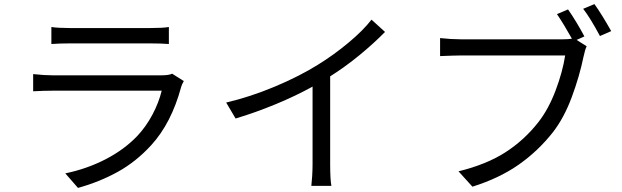

<svg xmlns="http://www.w3.org/2000/svg" viewBox="-20 -877 3040 938"><path d="M321 -740H714Q775 -740 805 -745V-662Q769 -665 713 -665H321Q271 -665 231 -662V-745Q264 -740 321 -740ZM865 -452Q817 -275 719 -168Q645 -87 555.5 -37.5Q466 12 361 41L299 -30Q405 -52 496 -99Q587 -146 651 -213Q694 -259 725 -317.5Q756 -376 770 -434H239Q194 -434 142 -431V-515Q196 -509 239 -509H766Q806 -509 821 -517L878 -481Q868 -464 865 -452Z M1593 -504V-76Q1593 1 1599 31H1501Q1503 16 1505 -15Q1507 -46 1507 -76V-454Q1426 -409 1327 -368Q1228 -327 1131 -298L1085 -376Q1204 -404 1324 -454.5Q1444 -505 1532 -560Q1610 -608 1682 -668Q1754 -728 1795 -781L1861 -721Q1805 -664 1735.5 -607Q1666 -550 1593 -504Z M2966 -725 2911 -701Q2864 -789 2829 -834L2884 -857Q2920 -807 2966 -725ZM2846 -651Q2838 -634 2831 -601Q2811 -504 2773.5 -403Q2736 -302 2682 -232Q2609 -139 2514 -72.5Q2419 -6 2288 35L2220 -40Q2358 -74 2450 -133.5Q2542 -193 2610 -280Q2660 -344 2694.5 -435.5Q2729 -527 2741 -606H2229Q2205 -606 2130 -603V-691Q2184 -685 2230 -685H2731Q2758 -685 2774 -688Q2735 -758 2701 -808L2755 -831Q2773 -806 2796.5 -767Q2820 -728 2835 -699L2797 -682Z"/></svg>

Font: Noto Sans SC
Style: Regular
Weight: 400
Designer: Ryoko NISHIZUKA ____ (kana & ideographs); Paul D. Hunt (Latin, Greek & Cyrillic); Wenlong ZHANG ___ (bopomofo); Sandoll 
Foundry: Adobe Systems Incorporated
Version: Version 1.004